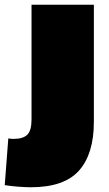

<svg xmlns="http://www.w3.org/2000/svg" viewBox="-70 -570 459 810"><path d="M326 -56Q326 79 263.5 149.5Q201 220 60 220Q38 220 6 217.5Q-26 215 -50 211L-35 14Q-22 16 -13 16Q27 16 45 -1.5Q63 -19 63 -66V-550H326Z"/></svg>

Font: Georama Extended Black
Style: Regular
Weight: 900
Width: 7
Designer: Jean-Baptiste Levee
Foundry: Production Type
Version: Version 1.000